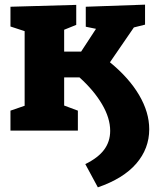

<svg xmlns="http://www.w3.org/2000/svg" viewBox="-20 -562 674 826"><path d="M453 -294Q535 -227 578.5 -153Q622 -79 622 -6Q622 77 566.5 141.5Q511 206 401 244L347 144Q402 117 428 82Q454 47 454 1Q454 -54 419 -113.5Q384 -173 322 -229H256V-108L315 -86V0H25V-86L86 -107V-428L25 -448V-533L308 -541V-455L256 -434V-340H329L393 -438L349 -447V-533L604 -542V-456L556 -444Z"/></svg>

Font: Bitter Pro ExtraBold
Style: Regular
Weight: 800
Designer: Sol Matas, and Bitter project Authors
Foundry: Sol Matas
Version: Version 1.010